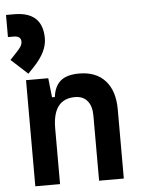

<svg xmlns="http://www.w3.org/2000/svg" viewBox="-57 -888 700 933"><g transform="rotate(-5 293.0 -421.0)"><path d="M388.2 0V-317.4Q388.2 -364.3 366.9 -389.6Q345.7 -415 306.6 -415Q197.8 -415 197.8 -271.5V0H77.1V-517.6H185.5L195.8 -423.8H209.5Q215.8 -476.1 246.1 -501.7Q276.4 -527.3 336.9 -527.3Q418.9 -527.3 463.9 -477.5Q508.8 -427.7 508.8 -336.9V0ZM91.3 -547.9 10.3 -622.1 36.6 -649.9Q52.2 -666 61.8 -679.2Q71.3 -692.4 71.3 -706.1Q71.3 -733.9 35.6 -733.9H7.8V-841.8H47.4Q186 -841.8 186 -711.9Q186 -647 119.6 -577.6Z"/></g></svg>

Font: Cascadia Mono PL SemiBold
Style: Regular
Weight: 600
Monospace: yes
Designer: Aaron Bell
Foundry: Saja Typeworks
Version: Version 2404.023; ttfautohint (v1.8.4)